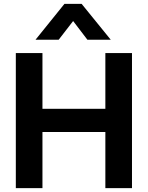

<svg xmlns="http://www.w3.org/2000/svg" viewBox="-20 -975 766 995"><path d="M62 -700H200V-411H526V-700H664V0H526V-291H200V0H62ZM314 -955H403L554 -769H433L359 -866L284 -769H164Z"/></svg>

Font: Bai Jamjuree
Style: Bold
Weight: 700
Designer: Katatrad Aksorn Co.,Ltd.
Foundry: Cadson Demak Co.,Ltd.
Version: Version 1.000; ttfautohint (v1.6)